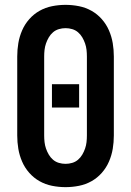

<svg xmlns="http://www.w3.org/2000/svg" viewBox="-20 -763 540 791"><path d="M250 8Q222 8 194.5 2.5Q167 -3 143 -16.5Q119 -30 100.5 -51Q82 -72 71 -97.5Q60 -123 55.5 -150Q51 -177 51 -205V-530Q51 -558 55.5 -585Q60 -612 71 -637.5Q82 -663 100.5 -684Q119 -705 143 -718.5Q167 -732 194.5 -737.5Q222 -743 250 -743Q278 -743 305.5 -737.5Q333 -732 357 -718.5Q381 -705 399.5 -684Q418 -663 429 -637.5Q440 -612 444.5 -585Q449 -558 449 -530V-205Q449 -177 444.5 -150Q440 -123 429 -97.5Q418 -72 399.5 -51Q381 -30 357 -16.5Q333 -3 305.5 2.5Q278 8 250 8ZM250 -88Q264 -88 277.5 -92Q291 -96 301.5 -105Q312 -114 319 -126Q326 -138 330.5 -151Q335 -164 336.5 -177.5Q338 -191 338 -205V-530Q338 -544 336.5 -557.5Q335 -571 330.5 -584Q326 -597 319 -609Q312 -621 301.5 -630Q291 -639 277.5 -643Q264 -647 250 -647Q236 -647 222.5 -643Q209 -639 198.5 -630Q188 -621 181 -609Q174 -597 169.5 -584Q165 -571 163.5 -557.5Q162 -544 162 -530V-205Q162 -191 163.5 -177.5Q165 -164 169.5 -151Q174 -138 181 -126Q188 -114 198.5 -105Q209 -96 222.5 -92Q236 -88 250 -88ZM194 -320V-416H306V-320Z"/></svg>

Font: Iosevka Term Curly
Style: Bold
Weight: 700
Designer: Belleve Invis
Foundry: Belleve Invis
Version: Version 32.3.0